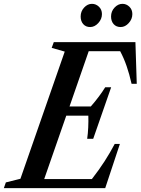

<svg xmlns="http://www.w3.org/2000/svg" viewBox="-75 -981 733 1001"><path d="M-55 0 -44.5 -30 31.5 -49 262.5 -712 194.5 -731.5 205.5 -761.5H631L638 -544H611Q599.5 -595 585 -636.8Q570.5 -678.5 551.5 -714H387.5L287.5 -426H398.5Q421 -451.5 440.5 -477.8Q460 -504 473.5 -526H504.5L411 -257.5H379.5Q383.5 -284.5 385 -317Q386.5 -349.5 385.5 -378H270.5L155.5 -47.5H404Q441.5 -95.5 470.2 -140.2Q499 -185 523 -230.5H550L473.5 0ZM554 -840Q531 -840 517.5 -855.2Q504 -870.5 504 -895Q504 -922 522.2 -941.5Q540.5 -961 563.5 -961Q584 -961 599.5 -946Q615 -931 615 -907.5Q615 -881.5 596.2 -860.8Q577.5 -840 554 -840ZM395 -840Q372.5 -840 359 -855.2Q345.5 -870.5 345.5 -895Q345.5 -922 363.5 -941.5Q381.5 -961 404.5 -961Q425 -961 440.8 -946Q456.5 -931 456.5 -907.5Q456.5 -881.5 437.5 -860.8Q418.5 -840 395 -840Z"/></svg>

Font: Libre Caslon Condensed SemiBold Italic
Style: Regular
Weight: 600
Italic angle: -22.583°
Designer: Pablo Impallari, Rodrigo Fuenzalida, Katja Schimmel, Ertekin Erdin
Foundry: Pablo Impallari, Rodrigo Fuenzalida
Version: Version 2.000; ttfautohint (v1.8.4.7-5d5b);gftools[0.9.33]